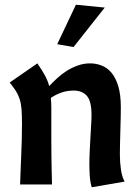

<svg xmlns="http://www.w3.org/2000/svg" viewBox="-20 -780 582 812"><path d="M138 -512Q158 -483 170 -461Q182 -439 188 -416Q203 -432 222 -449.5Q241 -467 262.5 -480.5Q284 -494 309 -503Q334 -512 361 -512Q386 -512 409.5 -503Q433 -494 451 -473Q469 -452 480 -416Q491 -380 491 -326Q491 -312 490.5 -285Q490 -258 489 -227.5Q488 -197 487.5 -169Q487 -141 487 -126Q487 -93 491.5 -62.5Q496 -32 507 -12L368 12Q361 -11 359.5 -38Q358 -65 358 -85Q358 -113 359.5 -142.5Q361 -172 362.5 -199.5Q364 -227 365.5 -251.5Q367 -276 367 -294Q367 -353 347 -375Q327 -397 292 -397Q263 -397 238.5 -388Q214 -379 195 -366Q197 -347 197 -324Q197 -301 197 -271Q197 -225 197 -188Q197 -151 197.5 -119Q198 -87 198.5 -58.5Q199 -30 200 0H65Q66 -24 67 -54Q68 -84 69.5 -117.5Q71 -151 72 -186.5Q73 -222 73 -255Q73 -294 71 -318.5Q69 -343 63 -361.5Q57 -380 47 -395.5Q37 -411 21 -431ZM423 -748 291 -581 222 -593 301 -760Z"/></svg>

Font: Cantora One
Style: Regular
Weight: 400
Designer: Pablo Impallari, Rodrigo Fuenzalida
Foundry: Pablo Impallari
Version: Version 1.002; ttfautohint (v0.8) -G 200 -r 50